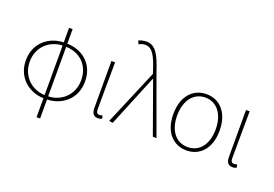

<svg xmlns="http://www.w3.org/2000/svg" viewBox="-129 -1192 2537 1775"><g transform="rotate(20 1139.5 -304.5)"><path d="M332 -20C207 -23 97 -118 97 -264C97 -411 207 -504 332 -507ZM332 198H367V11C508 8 641 -90 641 -264C641 -439 514 -535 367 -538V-681H332V-538C192 -535 59 -438 59 -264C59 -91 192 8 332 11ZM367 -507C501 -504 603 -412 603 -264C603 -117 493 -23 367 -20Z M866 13C884 13 897 9 907 4L900 -26C887 -22 879 -20 869 -20C852 -20 838 -33 838 -59C838 -217 840 -368 841 -527H805V-66C805 -10 828 13 866 13Z M1011 7 1220 -502H1224L1404 0H1440L1231 -574C1182 -722 1142 -807 1051 -807C1018 -807 991 -799 973 -790L987 -757C1002 -766 1022 -775 1048 -775C1121 -775 1154 -705 1197 -574L1206 -546L975 0Z M1738 13C1868 13 1965 -86 1965 -262C1965 -441 1868 -540 1738 -540C1607 -540 1510 -441 1510 -262C1510 -86 1607 13 1738 13ZM1738 -20C1621 -20 1548 -115 1548 -262C1548 -408 1621 -507 1738 -507C1854 -507 1927 -408 1927 -262C1927 -115 1854 -20 1738 -20Z M2190 13C2208 13 2221 9 2231 4L2224 -26C2211 -22 2203 -20 2193 -20C2176 -20 2162 -33 2162 -59C2162 -217 2164 -368 2165 -527H2129V-66C2129 -10 2152 13 2190 13Z"/></g></svg>

Font: Harano Aji Gothic KR ExtraLight
Style: Regular
Weight: 250
Foundry: Masamichi Hosoda
Version: HaranoAjiGothicKR-ExtraLight version 20220220;ttx 4.29.1